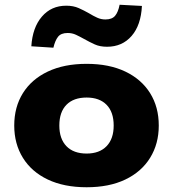

<svg xmlns="http://www.w3.org/2000/svg" viewBox="-20 -778 729 809"><path d="M345 11Q250 11 181.5 -21.5Q113 -54 76.5 -113Q40 -172 40 -249Q40 -327 76.5 -385.5Q113 -444 181.5 -476.5Q250 -509 345 -509Q440 -509 508 -476.5Q576 -444 612.5 -385.5Q649 -327 649 -249Q649 -172 612.5 -113Q576 -54 508 -21.5Q440 11 345 11ZM345 -131Q399 -131 429 -162Q459 -193 459 -249Q459 -306 429 -336.5Q399 -367 345 -367Q290 -367 260 -336.5Q230 -306 230 -249Q230 -193 260 -162Q290 -131 345 -131ZM205 -577 112 -583Q117 -662 156.5 -708Q196 -754 259 -754Q289 -754 311.5 -744Q334 -734 355 -722Q373 -711 389.5 -703.5Q406 -696 424 -696Q452 -696 465 -711.5Q478 -727 484 -758L578 -753Q574 -672 534.5 -626.5Q495 -581 431 -581Q401 -581 379 -591Q357 -601 334 -614Q316 -624 300 -631.5Q284 -639 265 -639Q237 -639 224.5 -623Q212 -607 205 -577Z"/></svg>

Font: Nunito Sans 10pt SemiExpanded Black
Style: Regular
Weight: 900
Width: 6
Designer: Vernon Adams
Foundry: Vernon Adams
Version: Version 3.101;gftools[0.9.27]